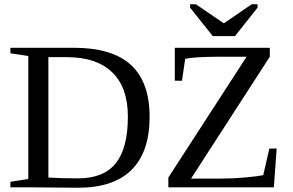

<svg xmlns="http://www.w3.org/2000/svg" viewBox="-20 -879 1373 901"><path d="M580.1 -332Q580.1 -469.2 506.1 -540Q432.1 -610.8 294.9 -610.8H207V-45.9Q265.6 -42 346.2 -42Q466.3 -42 523.2 -112.8Q580.1 -183.6 580.1 -332ZM326.2 -654.8Q507.3 -654.8 594.7 -574Q682.1 -493.2 682.1 -331.1Q682.1 -167 597.9 -82.5Q513.7 2 346.2 2L112.8 0H28.8V-25.9L112.8 -39.1V-616.2L28.8 -628.9V-654.8ZM770 -45.9 1137.2 -612.8H1015.1Q894.5 -612.8 849.1 -603L834 -500H800.3V-654.8H1246.1V-612.8L876.5 -41H1018.1Q1074.7 -41 1133.1 -46.4Q1191.4 -51.8 1215.3 -57.1L1244.1 -182.1H1278.3L1265.1 0H770ZM899.4 -858.9 1030.3 -769.5 1161.1 -858.9H1188.5V-842.8L1082.5 -709.5H978.5L872.1 -842.8V-858.9Z"/></svg>

Font: Times New Roman
Style: Regular
Weight: 400
Designer: Steve Matteson
Foundry: Ascender Corporation
Version: Version 2.00.3